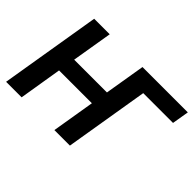

<svg xmlns="http://www.w3.org/2000/svg" viewBox="-133 -1018 1307 1307"><g transform="rotate(45 520.5 -364.0)"><path d="M1041 -727.5 1020.5 -605.5H705.6L606.9 -727.5ZM19 0 139.6 -727.5H289.1L240.2 -434.1H555.7L604.5 -727.5H753.9L633.3 0H483.9L535.2 -309.6H219.2L168.5 0Z"/></g></svg>

Font: Inter 17pt
Style: Bold Italic
Weight: 700
Italic angle: -9.3988°
Version: Version 4.001;git-66647c0bb